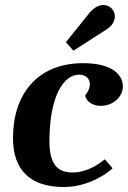

<svg xmlns="http://www.w3.org/2000/svg" viewBox="-20 -742 512 769"><path d="M274 -539 405 -623C430 -639 440 -658 440 -676C440 -701 420 -722 394 -722C377 -722 357 -713 338 -690L244 -573ZM236 7C305 7 378 -21 431 -68L400 -104C357 -69 312 -51 270 -51C207 -51 178 -89 178 -177C178 -355 234 -443 297 -443C323 -443 340 -427 340 -405C340 -392 334 -375 321 -360C325 -336 351 -318 382 -318C436 -318 472 -356 472 -396C472 -444 427 -489 313 -489C130 -489 32 -365 32 -189C32 -58 104 7 236 7Z"/></svg>

Font: Caladea
Style: Bold Italic
Weight: 700
Italic angle: -9°
Designer: Carolina Giovagnoli and Andres Torresi
Foundry: Carolina Giovagnoli & Andres Torresi
Version: Version 1.001;hotconv 1.0.109;makeotfexe 2.5.65596